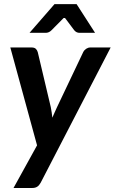

<svg xmlns="http://www.w3.org/2000/svg" viewBox="-20 -743 556 930"><path d="M30 0ZM177 142 516 -513H417C410.3 -513 403.8 -510.9 397.5 -506.8C391.2 -502.6 386.3 -497.2 383 -490.5L256.5 -224.5C252.5 -215.8 248.6 -207.2 244.8 -198.8C240.9 -190.2 237.2 -181.7 233.5 -173C231.8 -190 229.3 -207 226 -224L163 -490C161.3 -496.3 158.2 -501.8 153.8 -506.2C149.2 -510.8 142.5 -513 133.5 -513H30L159.5 -39L45.5 167.5H137C146.3 167.5 154.2 165.4 160.5 161.2C166.8 157.1 172.3 150.7 177 142ZM440.5 -584 351 -723H244L123 -584H202C206.7 -584 211.3 -585 216 -587C220.7 -589 225.2 -592.2 229.5 -596.5L281 -648.5L286.5 -654C288.5 -656 290.3 -658.2 292 -660.5C293.7 -658.2 295.1 -656 296.2 -654C297.4 -652 298.8 -650.2 300.5 -648.5L339.5 -596.5C343.5 -591.8 347.6 -588.6 351.8 -586.8C355.9 -584.9 360.2 -584 364.5 -584Z"/></svg>

Font: Lato
Style: Bold Italic
Weight: 700
Italic angle: -7°
Designer: Lukasz Dziedzic
Foundry: tyPoland Lukasz Dziedzic
Version: Version 2.007; 2014-02-27